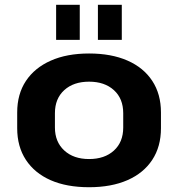

<svg xmlns="http://www.w3.org/2000/svg" viewBox="-20 -774 745 804"><path d="M353 10Q259 10 192 -19.5Q125 -49 88.5 -104.5Q52 -160 52 -237V-303Q52 -380 88.5 -435Q125 -490 192.5 -520Q260 -550 353 -550Q446 -550 513.5 -520.5Q581 -491 617.5 -435.5Q654 -380 654 -303V-237Q654 -160 617.5 -104.5Q581 -49 513.5 -19.5Q446 10 353 10ZM353 -108Q418 -108 457 -143.5Q496 -179 496 -240V-300Q496 -361 457 -396.5Q418 -432 353 -432Q288 -432 249 -396.5Q210 -361 210 -300V-240Q210 -180 249 -144Q288 -108 353 -108ZM314 -754V-607H215V-754ZM490 -754V-607H390V-754Z"/></svg>

Font: Pathway Extreme
Style: Bold
Weight: 700
Designer: Eduardo Rodriguez Tunni
Foundry: Eduardo Rodriguez Tunni
Version: Version 1.001;gftools[0.9.26]